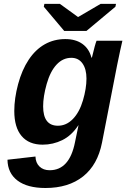

<svg xmlns="http://www.w3.org/2000/svg" viewBox="-20 -733 640 965"><path d="M208.5 211.9Q117.7 211.9 68.1 174.6Q18.6 137.2 17.6 69.8L158.2 53.7Q159.2 85.4 178.5 104Q197.8 122.6 229.5 122.6Q329.1 122.6 356.9 -18.1L374.5 -103H373.5Q339.8 -51.8 293.2 -28.8Q246.6 -5.9 194.3 -5.9Q125.5 -5.9 88.6 -49.3Q51.8 -92.8 51.8 -175.3Q51.8 -238.3 71 -310.1Q90.3 -381.8 124.3 -432.9Q158.2 -483.9 204.8 -510.3Q251.5 -536.6 308.1 -536.6Q360.4 -536.6 394.3 -512.2Q428.2 -487.8 439.5 -443.4H441.9Q458 -511.2 465.3 -528.3H595.2L584 -479L568.8 -406.2L492.7 -16.1Q470.7 95.7 397.5 153.8Q324.2 211.9 208.5 211.9ZM414.6 -337.9Q414.6 -386.2 394.5 -414.3Q374.5 -442.4 338.4 -442.4Q295.9 -442.4 264.2 -408.2Q232.4 -374 214.6 -310.8Q196.8 -247.6 196.8 -198.7Q196.8 -101.1 271 -101.1Q313.5 -101.1 346.4 -135Q379.4 -168.9 397 -228.8Q414.6 -288.6 414.6 -337.9ZM414.6 -577.6H302.7L200.2 -699.2L203.1 -713.4H281.2L371.6 -647.9H373.5L485.4 -713.4H563L560.1 -699.2Z"/></svg>

Font: Cousine
Style: Bold Italic
Weight: 700
Italic angle: -12°
Monospace: yes
Designer: Steve Matteson
Foundry: Ascender Corporation
Version: Version 1.20